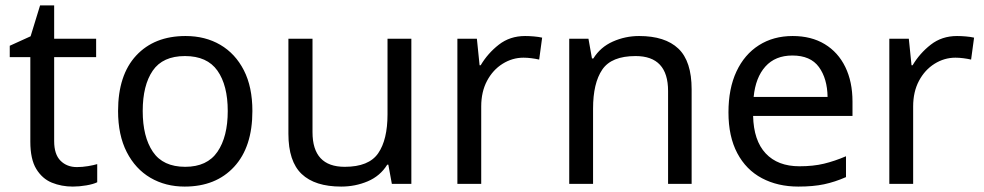

<svg xmlns="http://www.w3.org/2000/svg" viewBox="-20 -679 3632 709"><path d="M264 -62Q284 -62 305 -65.5Q326 -69 339 -73V-6Q325 1 299 5.5Q273 10 249 10Q207 10 171.5 -4.5Q136 -19 114 -55Q92 -91 92 -156V-468H16V-510L93 -545L128 -659H180V-536H335V-468H180V-158Q180 -109 203.5 -85.5Q227 -62 264 -62Z M912 -269Q912 -136 844.5 -63Q777 10 662 10Q591 10 535.5 -22.5Q480 -55 448 -117.5Q416 -180 416 -269Q416 -402 483 -474Q550 -546 665 -546Q738 -546 793.5 -513.5Q849 -481 880.5 -419.5Q912 -358 912 -269ZM507 -269Q507 -174 544.5 -118.5Q582 -63 664 -63Q745 -63 783 -118.5Q821 -174 821 -269Q821 -364 783 -418Q745 -472 663 -472Q581 -472 544 -418Q507 -364 507 -269Z M1499 -536V0H1427L1414 -71H1410Q1384 -29 1338 -9.5Q1292 10 1240 10Q1143 10 1094 -36.5Q1045 -83 1045 -185V-536H1134V-191Q1134 -63 1253 -63Q1342 -63 1376.5 -113Q1411 -163 1411 -257V-536Z M1919 -546Q1934 -546 1951.5 -544.5Q1969 -543 1982 -540L1971 -459Q1958 -462 1942.5 -464Q1927 -466 1913 -466Q1872 -466 1836 -443.5Q1800 -421 1778.5 -380.5Q1757 -340 1757 -286V0H1669V-536H1741L1751 -438H1755Q1781 -482 1822 -514Q1863 -546 1919 -546Z M2340 -546Q2436 -546 2485 -499.5Q2534 -453 2534 -349V0H2447V-343Q2447 -472 2327 -472Q2238 -472 2204 -422Q2170 -372 2170 -278V0H2082V-536H2153L2166 -463H2171Q2197 -505 2243 -525.5Q2289 -546 2340 -546Z M2907 -546Q2976 -546 3025.5 -516Q3075 -486 3101.5 -431.5Q3128 -377 3128 -304V-251H2761Q2763 -160 2807.5 -112.5Q2852 -65 2932 -65Q2983 -65 3022.5 -74.5Q3062 -84 3104 -102V-25Q3063 -7 3023 1.5Q2983 10 2928 10Q2852 10 2793.5 -21Q2735 -52 2702.5 -113.5Q2670 -175 2670 -264Q2670 -352 2699.5 -415Q2729 -478 2782.5 -512Q2836 -546 2907 -546ZM2906 -474Q2843 -474 2806.5 -433.5Q2770 -393 2763 -321H3036Q3035 -389 3004 -431.5Q2973 -474 2906 -474Z M3514 -546Q3529 -546 3546.5 -544.5Q3564 -543 3577 -540L3566 -459Q3553 -462 3537.5 -464Q3522 -466 3508 -466Q3467 -466 3431 -443.5Q3395 -421 3373.5 -380.5Q3352 -340 3352 -286V0H3264V-536H3336L3346 -438H3350Q3376 -482 3417 -514Q3458 -546 3514 -546Z"/></svg>

Font: Noto Sans Tagalog
Style: Regular
Weight: 400
Designer: Monotype Design Team
Foundry: Monotype Imaging Inc.
Version: Version 2.001; ttfautohint (v1.8.4.7-5d5b)